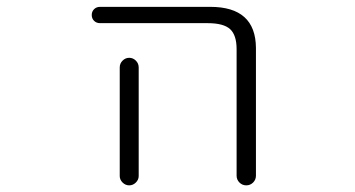

<svg xmlns="http://www.w3.org/2000/svg" viewBox="-20 -565 1040 563"><path d="M273.4 -497.1Q262.7 -497.1 255.9 -503.9Q249 -510.7 249 -521Q249 -531.2 255.9 -538.1Q262.7 -544.9 273.4 -544.9H596.7Q729.5 -544.9 730.5 -424.8V-49.8Q730.5 -38.1 722.2 -29.8Q713.9 -21.5 702.1 -21.5Q690.4 -21.5 682.1 -29.8Q673.8 -38.1 673.8 -49.8V-420.9Q673.8 -461.9 654.8 -479.5Q635.7 -497.1 588.9 -497.1ZM386.7 -367.2V-72.3V-48.8Q386.7 -38.1 378.4 -29.8Q370.1 -21.5 358.9 -21.5Q347.7 -21.5 339.4 -29.8Q331.1 -38.1 331.1 -48.8V-72.3V-367.2Q331.1 -378.9 339.4 -387.2Q347.7 -395.5 358.9 -395.5Q370.1 -395.5 378.4 -387.2Q386.7 -378.9 386.7 -367.2Z"/></svg>

Font: Rounded-L Mgen+ 1m light
Style: Regular
Weight: 200
Designer: [Source Han Sans]
Ryoko NISHIZUKA  (kana & ideographs); Paul D. Hunt (Latin, Greek & Cyrillic); Wenlong ZHANG  (bopomofo
Version: Version 1.059.20150602